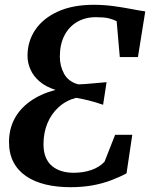

<svg xmlns="http://www.w3.org/2000/svg" viewBox="-20 -771 624 799"><path d="M273 8Q217 8 170 -3.2Q123 -14.5 88.8 -37.8Q54.5 -61 36 -96.5Q17.5 -132 17.5 -179.5Q17.5 -232.5 39.5 -275Q61.5 -317.5 104.8 -348.8Q148 -380 211 -397Q171 -409.5 145 -431.8Q119 -454 106.8 -481.8Q94.5 -509.5 94.5 -538.5Q94.5 -599.5 127.2 -647.5Q160 -695.5 221.5 -723.2Q283 -751 369.5 -751Q413 -751 453 -745.5Q493 -740 526.5 -733.5Q560 -727 584.5 -723.5L554 -533.5H478.5L465.5 -682.5Q449.5 -691 430.8 -695.2Q412 -699.5 379 -699.5Q334.5 -699.5 300.5 -679.5Q266.5 -659.5 247.8 -622.8Q229 -586 229 -535.5Q229 -496 247 -463.5Q265 -431 305.5 -420Q331 -420.5 360.2 -423.5Q389.5 -426.5 423.5 -429L409 -335Q377 -346 350 -352.8Q323 -359.5 296.5 -364Q254 -352.5 223.5 -324.5Q193 -296.5 177 -257.2Q161 -218 161 -171Q161 -139 170.5 -116.2Q180 -93.5 197.2 -79.5Q214.5 -65.5 237 -58.8Q259.5 -52 286 -52Q326.5 -52 360 -63.5Q393.5 -75 415 -98L459 -210H530.5L506.5 -49.5Q475.5 -33 439.8 -19.8Q404 -6.5 362.5 0.8Q321 8 273 8Z"/></svg>

Font: Merriweather 36pt SemiBold
Style: Italic
Weight: 600
Italic angle: -7.8°
Version: Version 2.101